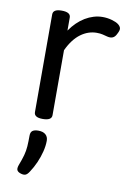

<svg xmlns="http://www.w3.org/2000/svg" viewBox="-90 -575 626 925"><g transform="rotate(10 222.5 -112.0)"><path d="M136 15Q115 15 104.5 8.5Q94 2 94 -11V-489Q94 -502 104.5 -508.5Q115 -515 136 -515Q158 -515 169 -508.5Q180 -502 180 -489V-425Q195 -447 213 -464.5Q231 -482 251 -494Q271 -506 292.5 -512.5Q314 -519 336 -519Q359 -519 380.5 -513Q402 -507 413 -499Q424 -491 427 -481Q430 -471 419 -451Q412 -436 401 -431Q390 -426 374 -430Q363 -433 350.5 -436Q338 -439 321 -439Q301 -439 281.5 -432.5Q262 -426 243.5 -412.5Q225 -399 209 -378Q193 -357 180 -329V-11Q180 2 169 8.5Q158 15 136 15ZM74 291Q62 286 59 278Q56 270 61 255Q73 224 79 202Q85 180 86.5 157.5Q88 135 88 105Q88 88 97.5 81Q107 74 126 74Q149 74 161.5 85Q174 96 174 115Q174 140 167 168Q160 196 148 223.5Q136 251 120 275Q110 291 100 294Q90 297 74 291Z"/></g></svg>

Font: Playwrite ES
Style: Regular
Weight: 400
Designer: Veronika Burian, José Scaglione
Foundry: TypeTogether
Version: Version 1.002